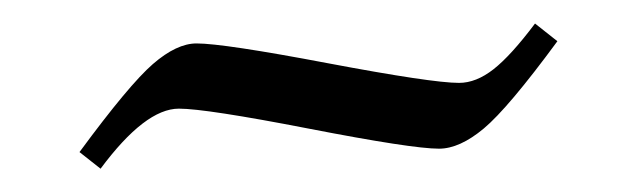

<svg xmlns="http://www.w3.org/2000/svg" viewBox="-20 -314 541 164"><path d="M47.9 -184.1Q90.3 -241.7 110.6 -259.3Q130.9 -276.9 147.9 -276.9Q170.9 -276.9 260 -260Q349.1 -243.2 372.1 -243.2Q386.7 -243.2 401.6 -254.9Q416.5 -266.6 437 -293.9L456.1 -278.8Q414.1 -221.7 393.3 -204.3Q372.6 -187 355 -187Q332 -187 243.9 -204.1Q155.8 -221.2 132.8 -221.2Q104 -221.2 65.9 -169.9Z"/></svg>

Font: Dehuti Alt
Style: Bold
Weight: 700
Version: Version 1.2